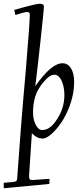

<svg xmlns="http://www.w3.org/2000/svg" viewBox="-41 -732 430 1023"><path d="M133.1 227.1 222.9 220.9 221.9 248 -21 271V241.9Q-10 241 5.1 239.7Q20.3 238.5 25.4 238Q30.5 237.5 36.9 236Q43.2 234.4 44.7 233.5Q46.1 232.7 48.1 229Q50 225.3 50.2 222.4Q50.3 219.5 50.8 214.4Q75.4 -125 82.3 -196.3Q89.1 -267.6 97.2 -366.2Q117.9 -615.5 117.9 -654.1Q117.9 -668 103.6 -668Q89.4 -668 41 -652.1L34.9 -679Q148.2 -711.9 170.7 -711.9Q193.1 -711.9 193.1 -697.8Q193.1 -683.6 176 -525.3Q158.9 -366.9 147 -272.9Q232.4 -395 292 -395Q320.1 -395 337 -368.5Q354 -342 354 -294.7Q354 -212.4 312 -125Q286.4 -72.3 248.9 -33.1Q211.4 6.1 186 6.1Q158.9 6.1 136.2 -15.1L128.9 -22L114 201.9Q114 223.4 120 225.2Q126 227.1 133.1 227.1ZM275.9 -118.9Q302 -168.9 302 -225.1Q302 -257.6 293.9 -283.9Q278.3 -334 248 -334Q224.1 -334 192.6 -296.9Q158 -256.1 146.5 -216.6Q135 -177 135 -135.3Q135 -93.5 149.8 -66.3Q164.6 -39.1 183.5 -39.1Q202.4 -39.1 218.6 -49.2Q234.9 -59.3 249.4 -77.6Q263.9 -95.9 275.9 -118.9Z"/></svg>

Font: Linden Hill
Style: Italic
Weight: 400
Italic angle: -5.60001°
Version: Version 1.201